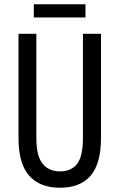

<svg xmlns="http://www.w3.org/2000/svg" viewBox="-20 -873 562 903"><path d="M455 -224Q455 -103 406 -46.5Q357 10 262 10Q167 10 117 -47Q67 -104 67 -223V-714H151V-222Q151 -140 180 -103.5Q209 -67 262 -67Q316 -67 343 -103Q370 -139 370 -223V-714H455ZM382 -853V-791H139V-853Z"/></svg>

Font: Noto Sans ExtraCondensed
Style: Regular
Weight: 400
Width: 2
Designer: Monotype Design Team
Foundry: Monotype Imaging Inc.
Version: Version 2.013; ttfautohint (v1.8.4.7-5d5b)